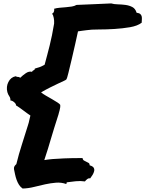

<svg xmlns="http://www.w3.org/2000/svg" viewBox="-20 -922 838 1107"><path d="M497.1 31.2Q514.6 36.1 520 44.9Q525.4 53.7 522.9 64.5Q520.5 75.2 513.7 86.4Q506.8 97.7 500 106.4Q491.2 104.5 483.4 110.4Q475.6 116.2 469.7 124Q443.4 120.1 416.5 123Q389.6 126 367.2 128.9Q363.3 128.9 363.8 133.3Q364.3 137.7 361.3 138.7Q333 128.9 302.7 131.3Q272.5 133.8 240.7 140.6Q209 147.5 176.3 155.8Q143.6 164.1 110.4 165Q97.7 156.2 89.4 143.1Q81.1 129.9 75.7 114.7Q70.3 99.6 66.9 83.5Q63.5 67.4 60.5 52.7Q59.6 42 64 35.6Q68.4 29.3 74.2 24.4Q87.9 -32.2 106.4 -89.4Q125 -146.5 141.6 -201.2Q146.5 -215.8 148.9 -229Q151.4 -242.2 155.3 -255.9Q134.8 -269.5 113.3 -286.1Q91.8 -302.7 72.3 -314.5Q73.2 -322.3 62.5 -332Q51.8 -341.8 40 -342.8Q41 -356.4 33.7 -366.7Q26.4 -377 22.5 -390.6Q14.6 -421.9 28.3 -449.2Q42 -476.6 70.3 -482.4Q79.1 -477.5 84 -478.5Q88.9 -479.5 96.7 -473.6Q110.4 -487.3 128.9 -500Q147.5 -512.7 165 -507.8Q166 -511.7 168.5 -513.7Q170.9 -515.6 173.3 -516.6Q175.8 -517.6 178.2 -519.5Q180.7 -521.5 180.7 -526.4Q195.3 -530.3 209.5 -535.6Q223.6 -541 237.3 -548.8Q245.1 -578.1 252.4 -605.5Q259.8 -632.8 266.6 -660.6Q273.4 -688.5 279.8 -719.2Q286.1 -750 292 -786.1Q293 -803.7 290 -818.4Q288.1 -827.1 286.1 -833Q284.2 -838.9 279.3 -842.8Q287.1 -844.7 291 -855.5Q294.9 -866.2 291 -871.1Q306.6 -876 324.7 -877.4Q342.8 -878.9 360.4 -880.4Q377.9 -881.8 393.6 -884.3Q409.2 -886.7 420.9 -893.6Q469.7 -895.5 522.5 -897.9Q575.2 -900.4 621.1 -902.3Q636.7 -897.5 659.2 -897Q681.6 -896.5 703.6 -893.6Q725.6 -890.6 743.2 -881.3Q760.7 -872.1 767.6 -848.6Q782.2 -846.7 788.6 -841.3Q794.9 -835.9 796.9 -827.6Q798.8 -819.3 797.9 -810.1Q796.9 -800.8 796.9 -791Q772.5 -772.5 729.5 -765.1Q686.5 -757.8 639.6 -754.9Q592.8 -752 548.8 -752Q504.9 -752 479.5 -748Q465.8 -746.1 453.1 -744.6Q440.4 -743.2 429.7 -741.2Q423.8 -712.9 413.6 -668Q403.3 -623 393.1 -579.1Q382.8 -535.2 374.5 -502Q366.2 -468.8 363.3 -464.8Q360.4 -460.9 347.2 -455.1Q334 -449.2 314.5 -439.9Q294.9 -430.7 269.5 -418Q244.1 -405.3 216.8 -389.6Q226.6 -380.9 244.6 -370.6Q262.7 -360.4 280.3 -350.1Q297.9 -339.8 311.5 -331.1Q325.2 -322.3 327.1 -317.4Q328.1 -311.5 327.1 -303.2Q326.2 -294.9 323.7 -286.1Q321.3 -277.3 319.3 -270.5Q317.4 -263.7 317.4 -262.7Q302.7 -216.8 292.5 -184.1Q282.2 -151.4 273.9 -122.6Q265.6 -93.8 256.8 -65.4Q248 -37.1 235.4 1Q252 -2 282.2 -4.9Q307.6 -6.8 349.6 -8.8Q391.6 -10.7 456.1 -10.7Q457 -1 463.9 3.4Q470.7 7.8 478 10.7Q485.4 13.7 491.2 17.6Q497.1 21.5 497.1 31.2Z"/></svg>

Font: Permanent Marker
Style: Regular
Weight: 400
Designer: Font Diner, Inc
Foundry: Font Diner, Inc
Version: Version 1.000